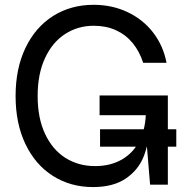

<svg xmlns="http://www.w3.org/2000/svg" viewBox="-20 -757 767 787"><path d="M43.9 -363.3Q43.9 -476.6 84.7 -561.3Q125.5 -646 198 -691.7Q270.5 -737.3 363.8 -737.3Q439.5 -737.3 502.9 -707.3Q566.4 -677.2 607.9 -623.3Q649.4 -569.3 662.6 -499.5H566.9Q551.8 -546.4 523.7 -580.6Q495.6 -614.7 455.3 -633.1Q415 -651.4 364.3 -651.4Q299.3 -651.4 247.1 -617.7Q194.8 -584 164.6 -519Q134.3 -454.1 134.3 -363.3Q134.3 -272.9 164.8 -208Q195.3 -143.1 248.5 -109.6Q301.8 -76.2 369.6 -76.2Q433.6 -76.2 480.7 -103.8Q527.8 -131.3 553 -182.6Q578.1 -233.9 578.1 -303.2H590.8V-235.4Q590.8 -170.4 568.8 -115.2Q546.9 -60.1 495.4 -25.1Q443.8 9.8 361.3 9.8Q269 9.8 197 -35.9Q125 -81.5 84.5 -166Q43.9 -250.5 43.9 -363.3ZM580.1 -182.1V-284.7H388.2V-365.7H668V0H595.2ZM390.1 -227.1H702.6V-155.8H390.1Z"/></svg>

Font: Intratopia Thin
Style: Regular
Weight: 100
Designer: Rasmus Andersson
Foundry: rsms
Version: Version 3.000;Glyphs 3.2.3 (3260)